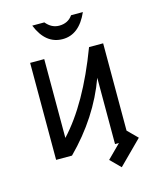

<svg xmlns="http://www.w3.org/2000/svg" viewBox="-125 -813 836 1027"><g transform="rotate(-15 293.0 -299.5)"><path d="M90.8 0V-537.1H168.9V-100.6Q309.1 -250.5 417 -537.1H495.1V-53.7L548.8 0L419.9 128.9L364.7 73.7L438.5 0H417V-367.2Q344.2 -166 178.7 0ZM153.3 -726.6H220.2Q251 -689 293 -689Q342.3 -689 368.2 -726.6H433.6Q384.3 -614.7 293 -614.7Q198.2 -614.7 153.3 -726.6Z"/></g></svg>

Font: Consola Mono
Style: Book
Weight: 400
Monospace: yes
Version: Version 2.001